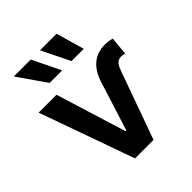

<svg xmlns="http://www.w3.org/2000/svg" viewBox="-214 -910 1042 1042"><g transform="rotate(-45 307.0 -389.5)"><path d="M159.8 -545.5 285.2 -140.3H290.8L377.8 -415.5Q388.8 -453.5 405.5 -479.8Q422.2 -506 443 -522.2Q463.8 -538.4 487.6 -545.5Q511.4 -552.6 536.2 -552.6Q553.3 -552.6 567.1 -550.4Q581 -548.3 591.3 -544.7L581.3 -439.6Q577.4 -440.7 570.7 -442.5Q563.9 -444.2 552.9 -444.2Q541.9 -444.2 533.6 -440.3Q525.2 -436.4 518.8 -428.6Q512.4 -420.8 506.9 -408.9Q501.4 -397 495.7 -380.7L359 0H217L22.7 -545.5ZM66.1 -779.5H196L275.2 -617.2H179ZM267 -779.5H394.2L440.7 -617.2H346.6Z"/></g></svg>

Font: Interop SemBd
Style: Regular
Weight: 600
Designer: Rasmus Andersson, Google, Jang Haemin
Foundry: jhaemin
Version: Version 1.008